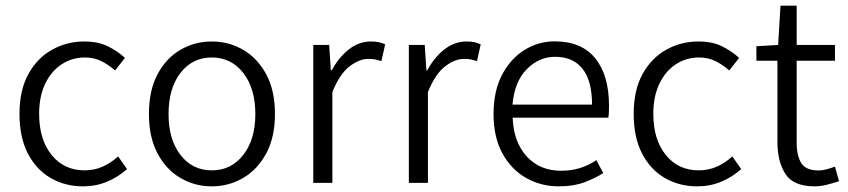

<svg xmlns="http://www.w3.org/2000/svg" viewBox="-20 -641 2973 673"><path d="M271.5 12.2Q208 12.2 157.5 -17.1Q106.9 -46.4 77.6 -103Q48.3 -159.7 48.3 -241.7Q48.3 -325.2 79.6 -381.6Q110.8 -438 162.6 -466.8Q214.4 -495.6 275.4 -495.6Q324.2 -495.6 358.9 -478.3Q393.6 -460.9 418 -438L383.3 -394Q360.8 -414.1 335.2 -426.8Q309.6 -439.5 277.8 -439.5Q231.9 -439.5 195.6 -415.3Q159.2 -391.1 138.2 -346.9Q117.2 -302.7 117.2 -241.7Q117.2 -151.9 160.9 -97.9Q204.6 -43.9 276.4 -43.9Q312.5 -43.9 342 -57.9Q371.6 -71.8 394 -92.8L425.3 -48.3Q393.6 -20 354.7 -3.9Q315.9 12.2 271.5 12.2Z M722.2 12.2Q662.6 12.2 612.3 -17.3Q562 -46.9 532 -103.5Q502 -160.2 502 -241.2Q502 -323.7 532 -380.4Q562 -437 612.3 -466.3Q662.6 -495.6 722.2 -495.6Q782.2 -495.6 832.5 -466.3Q882.8 -437 913.3 -380.4Q943.8 -323.7 943.8 -241.2Q943.8 -160.2 913.3 -103.5Q882.8 -46.9 832.5 -17.3Q782.2 12.2 722.2 12.2ZM722.2 -43.9Q790.5 -43.9 832.8 -98.1Q875 -152.3 875 -241.2Q875 -331.1 832.8 -385.3Q790.5 -439.5 722.2 -439.5Q654.3 -439.5 612.5 -385.3Q570.8 -331.1 570.8 -241.2Q570.8 -152.3 612.5 -98.1Q654.3 -43.9 722.2 -43.9Z M1078.1 0V-483.4H1133.8L1139.6 -395H1143.1Q1167.5 -440.4 1202.9 -468Q1238.3 -495.6 1279.8 -495.6Q1294.9 -495.6 1306.6 -493.4Q1318.4 -491.2 1330.1 -485.4L1316.9 -426.8Q1304.7 -430.7 1295.2 -432.6Q1285.6 -434.6 1271 -434.6Q1239.7 -434.6 1205.3 -408.4Q1170.9 -382.3 1145 -318.4V0Z M1413.1 0V-483.4H1468.8L1474.6 -395H1478Q1502.4 -440.4 1537.8 -468Q1573.2 -495.6 1614.7 -495.6Q1629.9 -495.6 1641.6 -493.4Q1653.3 -491.2 1665 -485.4L1651.9 -426.8Q1639.6 -430.7 1630.1 -432.6Q1620.6 -434.6 1606 -434.6Q1574.7 -434.6 1540.3 -408.4Q1505.9 -382.3 1480 -318.4V0Z M1939 12.2Q1875.5 12.2 1823.5 -17.6Q1771.5 -47.4 1740.7 -104Q1710 -160.6 1710 -241.2Q1710 -321.8 1739.7 -378.7Q1769.5 -435.5 1818.4 -465.8Q1867.2 -496.1 1924.3 -496.1Q2018.1 -496.1 2066.4 -436.8Q2114.7 -377.4 2114.7 -270Q2114.7 -258.8 2114.3 -248.3Q2113.8 -237.8 2112.3 -228.5H1776.9Q1780.3 -143.1 1826.2 -92.8Q1872.1 -42.5 1946.8 -42.5Q1982.9 -42.5 2013.2 -52Q2043.5 -61.5 2070.3 -79.6L2094.7 -34.2Q2064.9 -15.6 2027.3 -1.7Q1989.7 12.2 1939 12.2ZM1776.4 -274.4H2055.2Q2055.2 -358.4 2021.7 -400.1Q1988.3 -441.9 1926.3 -441.9Q1868.7 -441.9 1825.9 -397.9Q1783.2 -354 1776.4 -274.4Z M2424.3 12.2Q2360.8 12.2 2310.3 -17.1Q2259.8 -46.4 2230.5 -103Q2201.2 -159.7 2201.2 -241.7Q2201.2 -325.2 2232.4 -381.6Q2263.7 -438 2315.4 -466.8Q2367.2 -495.6 2428.2 -495.6Q2477.1 -495.6 2511.7 -478.3Q2546.4 -460.9 2570.8 -438L2536.1 -394Q2513.7 -414.1 2488 -426.8Q2462.4 -439.5 2430.7 -439.5Q2384.8 -439.5 2348.4 -415.3Q2312 -391.1 2291 -346.9Q2270 -302.7 2270 -241.7Q2270 -151.9 2313.7 -97.9Q2357.4 -43.9 2429.2 -43.9Q2465.3 -43.9 2494.9 -57.9Q2524.4 -71.8 2546.9 -92.8L2578.1 -48.3Q2546.4 -20 2507.6 -3.9Q2468.8 12.2 2424.3 12.2Z M2835.9 12.2Q2761.2 12.2 2733.2 -31Q2705.1 -74.2 2705.1 -143.1V-428.2H2631.3V-479L2707.5 -483.4L2715.8 -621.1H2772.5V-483.4H2906.7V-428.2H2772.5V-140.6Q2772.5 -95.2 2788.6 -69.3Q2804.7 -43.5 2849.6 -43.5Q2862.8 -43.5 2878.7 -47.9Q2894.5 -52.2 2906.7 -57.1L2920.9 -5.9Q2900.4 1 2878.2 6.6Q2856 12.2 2835.9 12.2Z"/></svg>

Font: Varta Light Light
Style: Regular
Weight: 300
Version: Version 1.004